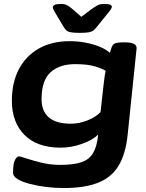

<svg xmlns="http://www.w3.org/2000/svg" viewBox="-20 -738 740 970"><path d="M301 212Q258 212 213 206.5Q168 201 130 191Q92 181 69 167Q46 153 46 136Q46 85 56.5 68.5Q67 52 74 52Q83 52 114 62.5Q145 73 190 84Q235 95 284 95Q352 95 391.5 81.5Q431 68 450.5 35Q470 2 476 -58Q447 -30 393.5 -11Q340 8 286 8Q168 8 104 -56Q40 -120 40 -229Q40 -321 75.5 -388.5Q111 -456 176.5 -493Q242 -530 332 -530Q373 -530 412.5 -522.5Q452 -515 484.5 -501.5Q517 -488 535 -471Q537 -479 539.5 -485.5Q542 -492 544 -499Q550 -516 564 -520Q578 -524 599 -524H611Q673 -524 670 -493L625 -58Q615 39 579.5 98.5Q544 158 476 185Q408 212 301 212ZM338 -113Q380 -113 422.5 -130Q465 -147 488 -172L502 -299Q506 -330 508 -347Q510 -364 514 -380Q498 -391 460 -402.5Q422 -414 360 -414Q281 -414 235.5 -373Q190 -332 190 -237Q190 -177 226.5 -145Q263 -113 338 -113ZM504 -718Q527 -718 536 -714.5Q545 -711 545 -704Q545 -700 541.5 -693.5Q538 -687 528 -675L470 -603Q461 -592 453 -585Q445 -578 429.5 -575Q414 -572 382 -572Q352 -572 337 -575Q322 -578 315 -585Q308 -592 301 -603L258 -675Q253 -684 250 -690Q247 -696 247 -701Q247 -709 256 -713.5Q265 -718 290 -718Q309 -718 322 -710Q335 -702 351 -688L391 -653L437 -688Q456 -702 470.5 -710Q485 -718 504 -718Z"/></svg>

Font: Asap Expanded Expanded Regular
Style: Bold Italic
Weight: 700
Width: 7
Italic angle: -6°
Designer: Pablo Cosgaya
Foundry: Omnibus-Type
Version: Version 3.001; ttfautohint (v1.8.4.7-5d5b)